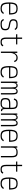

<svg xmlns="http://www.w3.org/2000/svg" viewBox="3173 -4013 854 7240"><g transform="rotate(90 3600.0 -393.0)"><path d="M302 14Q214 14 163.5 -15.5Q113 -45 92 -116Q71 -187 71 -309Q71 -432 92 -502.5Q113 -573 163.5 -602.5Q214 -632 302 -632Q389 -632 438.5 -602.5Q488 -573 508.5 -502Q529 -431 529 -308H100V-354H478Q478 -442 462 -492.5Q446 -543 407.5 -564.5Q369 -586 302 -586Q233 -586 193.5 -561.5Q154 -537 137.5 -478.5Q121 -420 121 -318Q121 -210 137.5 -147.5Q154 -85 193.5 -58.5Q233 -32 302 -32Q341 -32 369 -39.5Q397 -47 420.5 -64.5Q444 -82 468 -113L508 -86Q480 -48 452 -26Q424 -4 388.5 5Q353 14 302 14Z M875 14Q829 14 797 5Q765 -4 741.5 -26Q718 -48 696 -86L735 -118Q752 -86 770 -67Q788 -48 813.5 -40Q839 -32 875 -32Q950 -32 993.5 -44.5Q1037 -57 1055 -86Q1073 -115 1073 -167Q1073 -211 1057.5 -237.5Q1042 -264 1005.5 -278.5Q969 -293 905 -301Q828 -311 784 -331.5Q740 -352 722 -384.5Q704 -417 704 -460Q704 -526 724.5 -563.5Q745 -601 793 -616.5Q841 -632 925 -632Q974 -632 1007 -624.5Q1040 -617 1064.5 -598.5Q1089 -580 1111 -548L1075 -513Q1058 -541 1038 -556.5Q1018 -572 991.5 -579Q965 -586 925 -586Q860 -586 822.5 -574.5Q785 -563 769.5 -535.5Q754 -508 754 -460Q754 -417 786.5 -388.5Q819 -360 905 -349Q988 -338 1035.5 -318Q1083 -298 1103 -262Q1123 -226 1123 -167Q1123 -98 1100 -58.5Q1077 -19 1023 -2.5Q969 14 875 14Z M1565 14Q1501 14 1463.5 -8Q1426 -30 1410.5 -78.5Q1395 -127 1395 -204V-572H1271V-618H1395V-800H1445V-618H1653V-572H1445V-204Q1445 -114 1471 -73Q1497 -32 1565 -32Q1600 -32 1622.5 -37.5Q1645 -43 1658.5 -56Q1672 -69 1681 -91L1728 -75Q1715 -41 1696 -21.5Q1677 -2 1645.5 6Q1614 14 1565 14Z M1925 0V-618H1975V-497Q1986 -531 2011 -561.5Q2036 -592 2072 -612Q2108 -632 2152 -632Q2198 -632 2229 -621.5Q2260 -611 2282 -585.5Q2304 -560 2323 -515L2279 -495Q2266 -530 2249.5 -549.5Q2233 -569 2210 -577.5Q2187 -586 2152 -586Q2101 -586 2067 -561.5Q2033 -537 2013 -500.5Q1993 -464 1984 -426Q1975 -388 1975 -360V0Z M2702 14Q2614 14 2563.5 -15.5Q2513 -45 2492 -116Q2471 -187 2471 -309Q2471 -432 2492 -502.5Q2513 -573 2563.5 -602.5Q2614 -632 2702 -632Q2789 -632 2838.5 -602.5Q2888 -573 2908.5 -502Q2929 -431 2929 -308H2500V-354H2878Q2878 -442 2862 -492.5Q2846 -543 2807.5 -564.5Q2769 -586 2702 -586Q2633 -586 2593.5 -561.5Q2554 -537 2537.5 -478.5Q2521 -420 2521 -318Q2521 -210 2537.5 -147.5Q2554 -85 2593.5 -58.5Q2633 -32 2702 -32Q2741 -32 2769 -39.5Q2797 -47 2820.5 -64.5Q2844 -82 2868 -113L2908 -86Q2880 -48 2852 -26Q2824 -4 2788.5 5Q2753 14 2702 14Z M3058 0V-618H3108V-560Q3127 -601 3149 -616.5Q3171 -632 3209 -632Q3249 -632 3269.5 -611.5Q3290 -591 3304 -538Q3330 -591 3356 -611.5Q3382 -632 3426 -632Q3470 -632 3495.5 -611.5Q3521 -591 3531.5 -541.5Q3542 -492 3542 -406V0H3492V-406Q3492 -475 3486 -514.5Q3480 -554 3465.5 -570.5Q3451 -587 3426 -587Q3388 -587 3365.5 -570Q3343 -553 3334 -513.5Q3325 -474 3325 -404V0H3275V-400Q3275 -471 3269 -512Q3263 -553 3248.5 -570Q3234 -587 3209 -587Q3171 -587 3148.5 -570Q3126 -553 3117 -513.5Q3108 -474 3108 -404V0Z M3884 14Q3805 14 3759.5 -2.5Q3714 -19 3695 -58.5Q3676 -98 3676 -166Q3676 -238 3695 -279Q3714 -320 3759.5 -337Q3805 -354 3884 -354H4042V-419Q4042 -483 4027.5 -519Q4013 -555 3978.5 -570.5Q3944 -586 3884 -586Q3841 -586 3813.5 -577Q3786 -568 3769 -546Q3752 -524 3740 -486L3692 -498Q3708 -549 3730.5 -578.5Q3753 -608 3790 -620Q3827 -632 3884 -632Q3963 -632 4008.5 -612.5Q4054 -593 4073 -546.5Q4092 -500 4092 -419V-156Q4092 -114 4099 -90Q4106 -66 4123.5 -56Q4141 -46 4170 -46V0Q4115 0 4091 -18Q4067 -36 4058 -85Q4040 -48 4018 -26Q3996 -4 3964 5Q3932 14 3884 14ZM3884 -32Q3944 -32 3978.5 -49Q4013 -66 4027.5 -106Q4042 -146 4042 -216V-308H3884Q3824 -308 3789.5 -295Q3755 -282 3740.5 -251Q3726 -220 3726 -166Q3726 -115 3740.5 -86Q3755 -57 3789.5 -44.5Q3824 -32 3884 -32Z M4258 0V-618H4308V-560Q4327 -601 4349 -616.5Q4371 -632 4409 -632Q4449 -632 4469.5 -611.5Q4490 -591 4504 -538Q4530 -591 4556 -611.5Q4582 -632 4626 -632Q4670 -632 4695.5 -611.5Q4721 -591 4731.5 -541.5Q4742 -492 4742 -406V0H4692V-406Q4692 -475 4686 -514.5Q4680 -554 4665.5 -570.5Q4651 -587 4626 -587Q4588 -587 4565.5 -570Q4543 -553 4534 -513.5Q4525 -474 4525 -404V0H4475V-400Q4475 -471 4469 -512Q4463 -553 4448.5 -570Q4434 -587 4409 -587Q4371 -587 4348.5 -570Q4326 -553 4317 -513.5Q4308 -474 4308 -404V0Z M5102 14Q5014 14 4963.5 -15.5Q4913 -45 4892 -116Q4871 -187 4871 -309Q4871 -432 4892 -502.5Q4913 -573 4963.5 -602.5Q5014 -632 5102 -632Q5189 -632 5238.5 -602.5Q5288 -573 5308.5 -502Q5329 -431 5329 -308H4900V-354H5278Q5278 -442 5262 -492.5Q5246 -543 5207.5 -564.5Q5169 -586 5102 -586Q5033 -586 4993.5 -561.5Q4954 -537 4937.5 -478.5Q4921 -420 4921 -318Q4921 -210 4937.5 -147.5Q4954 -85 4993.5 -58.5Q5033 -32 5102 -32Q5141 -32 5169 -39.5Q5197 -47 5220.5 -64.5Q5244 -82 5268 -113L5308 -86Q5280 -48 5252 -26Q5224 -4 5188.5 5Q5153 14 5102 14Z M5498 0V-618H5548V-554Q5576 -595 5614.5 -613.5Q5653 -632 5728 -632Q5799 -632 5839 -611Q5879 -590 5896 -540Q5913 -490 5913 -403V0H5863V-403Q5863 -473 5850.5 -512.5Q5838 -552 5809 -569Q5780 -586 5728 -586Q5660 -586 5620.5 -572Q5581 -558 5564.5 -521Q5548 -484 5548 -414V0Z M6365 14Q6301 14 6263.5 -8Q6226 -30 6210.5 -78.5Q6195 -127 6195 -204V-572H6071V-618H6195V-800H6245V-618H6453V-572H6245V-204Q6245 -114 6271 -73Q6297 -32 6365 -32Q6400 -32 6422.5 -37.5Q6445 -43 6458.5 -56Q6472 -69 6481 -91L6528 -75Q6515 -41 6496 -21.5Q6477 -2 6445.5 6Q6414 14 6365 14Z M6902 14Q6814 14 6763.5 -15.5Q6713 -45 6692 -116Q6671 -187 6671 -309Q6671 -432 6692 -502.5Q6713 -573 6763.5 -602.5Q6814 -632 6902 -632Q6989 -632 7038.5 -602.5Q7088 -573 7108.5 -502Q7129 -431 7129 -308H6700V-354H7078Q7078 -442 7062 -492.5Q7046 -543 7007.5 -564.5Q6969 -586 6902 -586Q6833 -586 6793.5 -561.5Q6754 -537 6737.5 -478.5Q6721 -420 6721 -318Q6721 -210 6737.5 -147.5Q6754 -85 6793.5 -58.5Q6833 -32 6902 -32Q6941 -32 6969 -39.5Q6997 -47 7020.5 -64.5Q7044 -82 7068 -113L7108 -86Q7080 -48 7052 -26Q7024 -4 6988.5 5Q6953 14 6902 14Z"/></g></svg>

Font: Victor Mono Thin
Style: Regular
Weight: 100
Monospace: yes
Designer: Rune Bjørnerås
Version: Version 1.561;gftools[0.9.30]